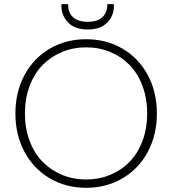

<svg xmlns="http://www.w3.org/2000/svg" viewBox="-20 -897 830 925"><path d="M735.8 -350.1Q735.8 -246.6 691.7 -164.8Q647.5 -83 569.8 -37.6Q492.2 7.8 395 7.8Q297.9 7.8 220.2 -37.6Q142.6 -83 98.4 -164.8Q54.2 -246.6 54.2 -350.1Q54.2 -454.1 98.4 -535.9Q142.6 -617.7 220.2 -662.8Q297.9 -708 395 -708Q492.2 -708 569.8 -662.8Q647.5 -617.7 691.7 -535.9Q735.8 -454.1 735.8 -350.1ZM100.1 -350.1Q100.1 -277.8 123 -217.5Q146 -157.2 185.8 -116.9Q225.6 -76.7 279.5 -54.4Q333.5 -32.2 395 -32.2Q456.5 -32.2 510.5 -54.4Q564.5 -76.7 604 -117.2Q643.6 -157.7 666.3 -217.8Q689 -277.8 689 -350.1Q689 -422.9 666.3 -483.4Q643.6 -543.9 604 -584.2Q564.5 -624.5 510.7 -646.7Q457 -668.9 395 -668.9Q333 -668.9 279.3 -646.7Q225.6 -624.5 185.8 -584.2Q146 -543.9 123 -483.4Q100.1 -422.9 100.1 -350.1ZM528.8 -868.2Q528.8 -821.3 496.3 -788.1Q463.9 -754.9 402.8 -754.9Q340.8 -754.9 308.3 -788.3Q275.9 -821.8 275.9 -869.1V-877H308.1Q308.1 -835.9 332 -814Q356 -792 402.8 -792Q449.2 -792 473.1 -814Q497.1 -835.9 497.1 -877H528.8Z"/></svg>

Font: SVN-Poppins ExtraLight
Style: Regular
Weight: 200
Designer: Ninad Kale (Devanagari), Jonny Pinhorn (Latin)
Foundry: Indian Type Foundry
Version: Version 3.002 2017